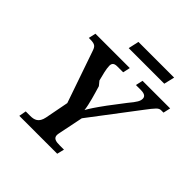

<svg xmlns="http://www.w3.org/2000/svg" viewBox="-222 -1048 1225 1225"><g transform="rotate(45 390.5 -435.5)"><path d="M322 -799H643L660 -871H338ZM134 0H476L488 -49H450C415 -49 390 -54 390 -84C390 -90 392 -99 395 -114L427 -271L667 -587C715 -650 727 -665 749 -665H770L781 -714H532L521 -665H566C602 -665 614 -652 614 -634C614 -613 604 -595 563 -546L483 -441C439 -381 414 -343 402 -320C397 -368 375 -439 359 -493L336 -521C326 -560 314 -604 314 -632C314 -651 322 -665 352 -665H406L417 -714H107L96 -665H110C154 -665 162 -653 172 -624L293 -274L262 -113C251 -58 219 -49 184 -49H143Z"/></g></svg>

Font: Noto Serif Semi
Style: Italic
Weight: 600
Italic angle: -12°
Designer: Monotype Design Team
Foundry: Monotype Imaging Inc.
Version: Version 1.901